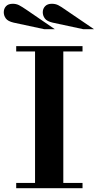

<svg xmlns="http://www.w3.org/2000/svg" viewBox="-68 -999 519 1019"><path d="M118 -15V-754H268V-15ZM18 0V-28H370V0ZM18 -726V-754H370V-726ZM374 -844 211 -879Q181 -886 170 -901Q159 -916 159 -934Q159 -953 171.5 -966Q184 -979 207 -979Q226 -979 241 -971.5Q256 -964 284 -944L431 -844ZM167 -844 4 -879Q-26 -886 -37 -901Q-48 -916 -48 -934Q-48 -953 -36 -966Q-24 -979 0 -979Q18 -979 33 -971.5Q48 -964 77 -944L223 -844Z"/></svg>

Font: Libre Bodoni SemiBold
Style: Regular
Weight: 600
Designer: Pablo Impallari, Rodrigo Fuenzalida
Foundry: Impallari Type
Version: Version 2.005;gftools[0.9.23]